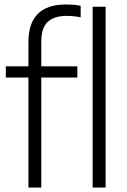

<svg xmlns="http://www.w3.org/2000/svg" viewBox="-20 -838 566 858"><path d="M107 0V-491.5H6V-541.5H107V-649.5Q107 -818 274.5 -818Q289.5 -818 307 -816.8Q324.5 -815.5 340.5 -812V-760.5Q309 -767 277.5 -767Q222 -767 193.2 -740.2Q164.5 -713.5 164.5 -651.5V-541.5H325.5V-491.5H164.5V0ZM394 0V-808H452V0Z"/></svg>

Font: Encode Sans SmCnd Lt
Style: Regular
Weight: 300
Width: 4
Designer: Multiple Designers
Foundry: Impallari Type
Version: Version 3.002; ttfautohint (v1.8.3) -l 8 -r 50 -G 200 -x 14 